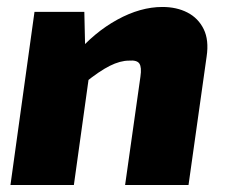

<svg xmlns="http://www.w3.org/2000/svg" viewBox="-20 -531 650 551"><path d="M446 -511Q487 -511 518 -495Q549 -479 564.5 -447.5Q580 -416 573 -369L521 0H339L383 -311Q387 -338 380 -348.5Q373 -359 350 -357Q325 -357 295 -342Q265 -327 223 -293L196 -374Q250 -438 316.5 -474.5Q383 -511 446 -511ZM222 -497 225 -365 241 -352 192 0H10L79 -497Z"/></svg>

Font: Exo 2 ExtraBold
Style: Italic
Weight: 800
Italic angle: -8°
Designer: Natanael Gama
Foundry: Natanael Gama
Version: Version 2.010